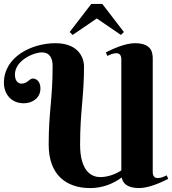

<svg xmlns="http://www.w3.org/2000/svg" viewBox="-20 -950 878 978"><path d="M689 8C739 8 804 -22 837 -39L829 -57C817 -51 801 -43 783 -43C766 -43 758 -55 758 -74V-649C758 -678 756 -730 667 -730C617 -730 552 -700 519 -683L527 -665C539 -671 555 -679 573 -679C590 -679 598 -667 598 -648V-82C564 -60 526 -48 490 -48C452 -48 388 -71 388 -213C388 -385 408 -456 408 -614C408 -635 396 -730 262 -730C145 -730 0 -663 0 -528C0 -470 38 -424 101 -424C142 -424 186 -448 186 -500C186 -537 163 -550 148 -550C128 -550 121 -524 89 -524C82 -524 56 -528 56 -570C56 -642 151 -683 193 -683C236 -683 248 -650 248 -614C248 -439 228 -385 228 -213C228 -57 320 8 439 8C506 8 559 -16 600 -46C605 -20 623 8 689 8ZM445 -930 335 -787 350 -772 473 -856 596 -772 611 -787 501 -930Z"/></svg>

Font: Berkshire Swash
Style: Regular
Weight: 700
Designer: Astigmatic (AOETI)
Foundry: Astigmatic (AOETI)
Version: Version 1.000